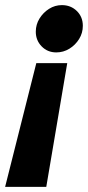

<svg xmlns="http://www.w3.org/2000/svg" viewBox="-74 -526 345 751"><path d="M168 -506Q203 -506 226.5 -483Q250 -460 250 -425Q250 -397 235.5 -373.5Q221 -350 197.5 -335.5Q174 -321 146 -321Q112 -321 89 -344.5Q66 -368 66 -402Q66 -430 80.5 -453.5Q95 -477 118 -491.5Q141 -506 168 -506ZM189 -279 107 205H-54L68 -279Z"/></svg>

Font: Red Hat Display Black
Style: Italic
Weight: 900
Italic angle: -12°
Designer: Pentagram, MCKL
Foundry: Pentagram, MCKL
Version: Version 1.023; ttfautohint (v1.8.3)